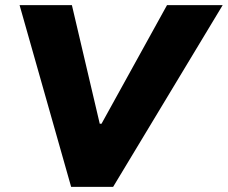

<svg xmlns="http://www.w3.org/2000/svg" viewBox="-20 -725 884 745"><path d="M256 0 56 -705H259L367 -245H374L628 -705H844L419 0Z"/></svg>

Font: Nunito Sans 6pt Black
Style: Italic
Weight: 900
Italic angle: -9°
Version: Version 3.101;gftools[0.9.27]